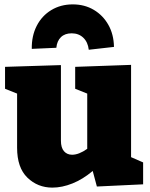

<svg xmlns="http://www.w3.org/2000/svg" viewBox="-20 -841 683 876"><path d="M219 15Q152 15 105 -30.5Q58 -76 58 -167V-414L3 -436V-536L258 -544V-199Q258 -167 272 -151Q286 -135 309 -135Q340 -135 378 -162V-414L323 -436V-536L578 -545V-124L633 -100V0L422 10L403 -61Q358 -23 310.5 -4Q263 15 219 15ZM312 -821Q366 -821 408 -796Q450 -771 474.5 -727.5Q499 -684 500 -627L385 -614Q381 -649 360 -669Q339 -689 307 -689Q276 -689 258 -671.5Q240 -654 237 -623L125 -618Q124 -677 147.5 -723Q171 -769 214 -795Q257 -821 312 -821Z"/></svg>

Font: Bitter Black
Style: Regular
Weight: 900
Designer: Sol Matas, and Bitter project Authors
Foundry: Sol Matas
Version: Version 2.001